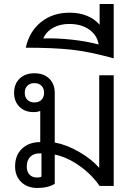

<svg xmlns="http://www.w3.org/2000/svg" viewBox="-20 -924 665 954"><path d="M545 -550V0H475Q435 -58 373.5 -101Q312 -144 252 -156V-11Q238 -1 215 4.5Q192 10 165 10Q116 10 85.5 -19.5Q55 -49 55 -97Q55 -153 89.5 -185.5Q124 -218 180 -218V-373Q167 -367 147 -367Q103 -367 76.5 -393.5Q50 -420 50 -463Q50 -507 77.5 -533.5Q105 -560 151 -560Q197 -560 224.5 -533.5Q252 -507 252 -463V-216Q311 -205 372 -170Q433 -135 473 -90V-550ZM199 -463Q199 -485 186 -498Q173 -511 151 -511Q129 -511 116 -498Q103 -485 103 -463Q103 -441 116 -428Q129 -415 151 -415Q173 -415 186 -428Q199 -441 199 -463ZM186 -162H178Q147 -162 130 -144.5Q113 -127 113 -97Q113 -71 126.5 -56.5Q140 -42 163 -42Q181 -42 186 -47Z M545 -904V-634Q427 -667 337 -677Q247 -687 108 -687Q126 -768 184 -814.5Q242 -861 326 -861Q374 -861 412 -845.5Q450 -830 475 -801V-904ZM470 -703Q463 -749 423.5 -777Q384 -805 324 -805Q278 -805 244 -786Q210 -767 195 -733Q264 -735 337 -727Q410 -719 470 -703Z"/></svg>

Font: Stavian Regular
Style: Regular
Weight: 400
Version: Version 1.000; ttfautohint (v1.6)